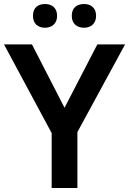

<svg xmlns="http://www.w3.org/2000/svg" viewBox="-20 -1001 642 955"><path d="M144 -922C144 -882 170 -863 204 -863C236 -863 264 -882 264 -922C264 -964 236 -981 204 -981C170 -981 144 -964 144 -922ZM337 -922C337 -882 364 -863 398 -863C430 -863 458 -882 458 -922C458 -964 430 -981 398 -981C364 -981 337 -964 337 -922ZM301 -465 139 -780H0L237 -339V-66H365V-344L602 -780H464Z"/></svg>

Font: Noto Sans Malayalam UI SemiBold
Style: Regular
Weight: 600
Designer: Jelle Bosma - Monotype Design Team
Foundry: Monotype Imaging Inc.
Version: Version 2.104